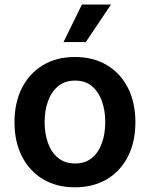

<svg xmlns="http://www.w3.org/2000/svg" viewBox="-20 -799 648 830"><path d="M304 10.7Q224.1 10.7 165.5 -24.5Q106.9 -59.7 74.8 -123Q42.6 -186.4 42.6 -270.6Q42.6 -355.1 74.8 -418.5Q106.9 -481.9 165.5 -517.2Q224.1 -552.6 304 -552.6Q383.9 -552.6 442.6 -517.2Q501.4 -481.9 533.4 -418.5Q565.3 -355.1 565.3 -270.6Q565.3 -186.4 533.4 -123Q501.4 -59.7 442.6 -24.5Q383.9 10.7 304 10.7ZM304.7 -92.3Q348.4 -92.3 377.3 -116.1Q406.2 -139.9 420.6 -180.6Q435 -221.2 435 -271Q435 -321 420.6 -361.7Q406.2 -402.3 377.3 -426.5Q348.4 -450.6 304.7 -450.6Q260.7 -450.6 231.4 -426.5Q202.1 -402.3 187.5 -361.7Q172.9 -321 172.9 -271Q172.9 -221.2 187.5 -180.6Q202.1 -139.9 231.4 -116.1Q260.7 -92.3 304.7 -92.3ZM350.9 -617.2H254.6L334.2 -779.5H459.9Z"/></svg>

Font: Linik Sans SemiBold
Style: Regular
Weight: 600
Designer: Rasmus Andersson (font), Cristiano Sobral (main changes)
Foundry: rsms
Version: Version 3.018;June 1, 2022;FontCreator 14.0.0.2814 64-bit; t